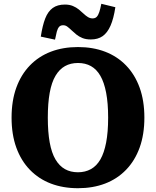

<svg xmlns="http://www.w3.org/2000/svg" viewBox="-20 -975 821 1012"><path d="M391 17Q312 17 248 -7.5Q184 -32 137.5 -80Q91 -128 66 -197Q41 -266 41 -355Q41 -444 66 -513Q91 -582 137.5 -630Q184 -678 248 -702.5Q312 -727 391 -727Q470 -727 534 -702.5Q598 -678 644.5 -630Q691 -582 716 -513Q741 -444 741 -355Q741 -266 716 -197Q691 -128 644.5 -80Q598 -32 534 -7.5Q470 17 391 17ZM391 -67Q429 -67 459 -83.5Q489 -100 509 -134.5Q529 -169 539.5 -224Q550 -279 550 -355Q550 -431 539.5 -486Q529 -541 509 -575.5Q489 -610 459.5 -626.5Q430 -643 391 -643Q352 -643 322.5 -626.5Q293 -610 272.5 -575.5Q252 -541 242 -486Q232 -431 232 -355Q232 -279 242 -224Q252 -169 272.5 -134.5Q293 -100 322.5 -83.5Q352 -67 391 -67ZM459 -767Q433 -767 414.5 -774.5Q396 -782 382 -793.5Q368 -805 356.5 -816Q345 -827 335 -834.5Q325 -842 313 -842Q299 -842 291.5 -833.5Q284 -825 279.5 -808.5Q275 -792 270 -766L195 -782Q204 -841 218.5 -878Q233 -915 258 -933Q283 -951 322 -951Q346 -951 364 -943.5Q382 -936 395.5 -925Q409 -914 420.5 -903Q432 -892 443.5 -885Q455 -878 468 -878Q482 -878 490 -886.5Q498 -895 503.5 -912Q509 -929 514 -955L588 -937Q579 -877 562.5 -839.5Q546 -802 521 -784.5Q496 -767 459 -767Z"/></svg>

Font: Roboto Serif SemiCondensed
Style: Bold
Weight: 700
Width: 4
Designer: Greg Gazdowicz
Foundry: Commercial Type
Version: Version 1.007